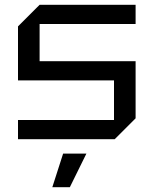

<svg xmlns="http://www.w3.org/2000/svg" viewBox="-20 -580 640 800"><path d="M55 0V-80H455V-245H55V-470L145 -560H545V-480H145V-325H545V-87L458 0ZM198 200 243 60H340L271 200Z"/></svg>

Font: Tektur
Style: Regular
Weight: 400
Designer: Adam Jagosz
Foundry: Adam Jagosz
Version: Version 1.005;gftools[0.9.30]